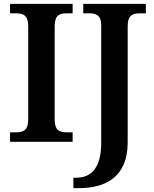

<svg xmlns="http://www.w3.org/2000/svg" viewBox="-20 -734 799 994"><path d="M32 0H356V-49H325C290 -49 263 -57 263 -116V-598C263 -657 290 -665 325 -665H356V-714H32V-665H63C98 -665 126 -657 126 -598V-116C126 -57 98 -49 63 -49H32ZM360 240H389C523 240 641 185 641 4V-598C641 -657 669 -665 704 -665H735V-714H411V-665H442C476 -665 504 -657 504 -602V5C504 142 447 186 375 186H360Z"/></svg>

Font: Noto Serif Tamil SemiBold
Style: Regular
Weight: 600
Designer: Indian Type Foundry, Tom Grace, and the Monotype Design Team
Foundry: Monotype Imaging Inc.
Version: Version 2.004